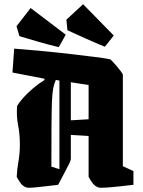

<svg xmlns="http://www.w3.org/2000/svg" viewBox="-20 -875 675 908"><path d="M61 -374Q70 -390 90 -412.5Q110 -435 136.5 -457.5Q163 -480 191 -497L189 -503L39 -532L47 -645Q112 -640 181 -633.5Q250 -627 313.5 -619.5Q377 -612 426 -606Q475 -600 499 -595Q502 -595 511.5 -585Q521 -575 532.5 -561.5Q544 -548 552.5 -536.5Q561 -525 561 -520V-89L611 -66V-1Q584 2 548.5 6Q513 10 484 12Q455 14 447 12Q428 6 415.5 -12Q403 -30 399 -39V-232L315 -237V-123Q315 -117 307.5 -101.5Q300 -86 289 -66L255 -1Q228 2 196 6Q164 10 139 12Q114 14 107 12Q88 7 75.5 -11.5Q63 -30 59 -39Q61 -77 67.5 -113Q74 -149 74 -191Q74 -241 65.5 -283.5Q57 -326 61 -374ZM223 -87 261 -75V-494L244 -497Q236 -480 231.5 -456.5Q227 -433 225.5 -390Q224 -347 223.5 -274.5Q223 -202 223 -87ZM399 -473 315 -486V-306L399 -311ZM476 -654Q436 -670 386 -692.5Q336 -715 299 -732L294 -782L373 -855L518 -707ZM258 -652Q216 -662 163 -677Q110 -692 72 -704L58 -751L125 -837L291 -711Z"/></svg>

Font: Grenze Gotisch Black
Style: Regular
Weight: 900
Designer: Renata Polastri
Foundry: Omnibus-Type
Version: Version 1.001